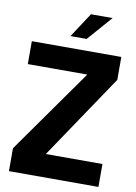

<svg xmlns="http://www.w3.org/2000/svg" viewBox="-100 -1000 756 1065"><g transform="rotate(10 278.0 -468.0)"><path d="M233 -797 324 -936H446L324 -797ZM27 0V-129L362 -603H27V-732H531V-603L212 -129H531V0Z"/></g></svg>

Font: Mina
Style: Bold
Weight: 700
Version: Version 1.000